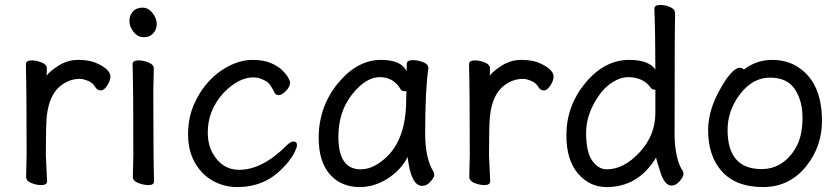

<svg xmlns="http://www.w3.org/2000/svg" viewBox="-20 -735 3405 779"><path d="M147 16Q128 16 107 7.5Q86 -1 86 -18L88 -106Q88 -367 85 -474Q85 -490 109 -490Q128 -490 149 -481.5Q170 -473 170 -458Q170 -436 169 -428Q180 -444 215 -467Q253 -492 296 -492Q338 -492 365 -481.5Q392 -471 410 -456Q428 -441 428 -424Q428 -408 415 -388Q402 -368 389 -368Q375 -368 367 -381Q358 -398 338 -406.5Q318 -415 304 -415Q264 -415 230 -390Q180 -354 170 -265Q166 -230 166 -106L171 0Q171 16 147 16Z M582 16Q563 16 541 7.5Q519 -1 519 -17L521 -105Q521 -368 518 -475Q518 -490 542 -490Q561 -490 582.5 -481.5Q604 -473 604 -457L602 -368Q602 -105 605 1Q605 16 582 16ZM616 -638Q616 -615 601.5 -599.5Q587 -584 563 -584Q539 -584 522 -605.5Q505 -627 505 -650Q505 -672 519 -688Q533 -704 558 -704Q582 -704 599 -682Q616 -660 616 -638Z M943 24Q889 24 843.5 -1.5Q798 -27 770.5 -75.5Q743 -124 743 -190Q743 -255 766 -309Q789 -363 826.5 -404Q864 -445 911.5 -468.5Q959 -492 1004 -492Q1048 -492 1077 -480Q1106 -468 1123.5 -451.5Q1141 -435 1149 -420.5Q1157 -406 1157 -401Q1157 -383 1140 -366Q1123 -349 1112 -349Q1100 -349 1095 -357Q1076 -395 1065 -402Q1037 -421 1008 -421Q947 -421 885 -356Q823 -286 823 -199Q823 -149 842 -115Q880 -46 950 -46Q1044 -46 1142 -144Q1159 -161 1170 -161Q1185 -161 1185 -146Q1185 -135 1170.5 -108.5Q1156 -82 1126 -52Q1053 24 943 24Z M1440 24Q1364 24 1318.5 -27.5Q1273 -79 1273 -175Q1273 -302 1351 -397Q1429 -492 1526 -492Q1608 -492 1630 -446V-475Q1630 -491 1655 -491Q1675 -491 1696.5 -483Q1718 -475 1718 -458Q1705 -368 1705 -195Q1705 -92 1739 -38Q1742 -32 1742 -25Q1742 -16 1727 1.5Q1712 19 1693 19Q1647 19 1634 -98Q1606 -44 1552 -10Q1498 24 1440 24ZM1443 -48Q1485 -48 1526 -79Q1628 -153 1628 -330L1629 -365H1620Q1611 -365 1606 -372Q1577 -422 1521 -422Q1464 -422 1408.5 -352Q1353 -282 1353 -180Q1353 -48 1443 -48Z M1945 16Q1926 16 1905 7.5Q1884 -1 1884 -18L1886 -106Q1886 -367 1883 -474Q1883 -490 1907 -490Q1926 -490 1947 -481.5Q1968 -473 1968 -458Q1968 -436 1967 -428Q1978 -444 2013 -467Q2051 -492 2094 -492Q2136 -492 2163 -481.5Q2190 -471 2208 -456Q2226 -441 2226 -424Q2226 -408 2213 -388Q2200 -368 2187 -368Q2173 -368 2165 -381Q2156 -398 2136 -406.5Q2116 -415 2102 -415Q2062 -415 2028 -390Q1978 -354 1968 -265Q1964 -230 1964 -106L1969 0Q1969 16 1945 16Z M2441 24Q2372 24 2325 -31Q2278 -86 2278 -186Q2278 -306 2355.5 -399Q2433 -492 2533 -492Q2612 -492 2639 -453Q2639 -593 2635 -699Q2635 -715 2659 -715Q2678 -715 2698.5 -706.5Q2719 -698 2719 -681Q2717 -592 2717 -185Q2717 -143 2726 -102.5Q2735 -62 2750 -42Q2753 -36 2753 -28Q2753 -18 2737.5 0Q2722 18 2705 18Q2677 18 2659.5 -36Q2642 -90 2642 -96Q2570 24 2441 24ZM2442 -48Q2511 -48 2575 -117Q2639 -186 2639 -276V-367L2640 -369Q2640 -371 2636 -371Q2627 -371 2621 -378Q2590 -422 2528 -422Q2499 -422 2467 -402.5Q2435 -383 2411 -349Q2358 -274 2358 -196Q2358 -118 2383 -83Q2408 -48 2442 -48Z M3076 24Q2967 24 2910 -38.5Q2853 -101 2853 -207Q2853 -289 2904 -377Q2924 -414 2945 -437Q2966 -460 2980 -460Q2993 -460 2998 -453Q3050 -492 3112 -492Q3174 -492 3219 -462Q3315 -399 3315 -245Q3315 -141 3252 -62Q3184 24 3076 24ZM3070 -49Q3117 -49 3154 -74.5Q3191 -100 3213.5 -144.5Q3236 -189 3236 -258Q3236 -326 3205 -373Q3174 -420 3104 -420Q3034 -420 2983 -353.5Q2932 -287 2932 -208Q2932 -49 3070 -49Z"/></svg>

Font: LXGW WenKai TC
Style: Bold
Weight: 700
Designer: LXGW / Fontworks Inc.
Foundry: LXGW / Fontworks Inc.
Version: Version 1.330;April 28, 2024